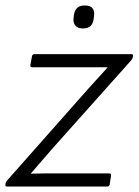

<svg xmlns="http://www.w3.org/2000/svg" viewBox="-20 -682 507 702"><path d="M6 0Q-2 0 0 -7V-10Q1 -16 5 -21L304 -359Q322 -378 339 -397.5Q356 -417 373 -435V-436Q346 -436 319.5 -436Q293 -436 266 -436H98Q90 -436 91 -444L97 -477Q99 -484 106 -484H460Q468 -484 466 -477V-474Q465 -471 464 -468.5Q463 -466 461 -463L171 -138Q152 -116 132.5 -93.5Q113 -71 93 -48V-47Q120 -48 146.5 -48Q173 -48 200 -48H380Q387 -48 386 -40L381 -7Q379 0 372 0ZM283 -578Q264 -578 255.5 -588.5Q247 -599 249 -616L250 -625Q252 -643 261.5 -652.5Q271 -662 290 -662Q310 -662 318 -652Q326 -642 324 -625L323 -616Q321 -597 311.5 -587.5Q302 -578 283 -578Z"/></svg>

Font: Sofia Sans Light
Style: Italic
Weight: 300
Italic angle: -9°
Version: Version 4.100-B